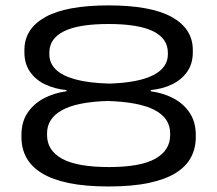

<svg xmlns="http://www.w3.org/2000/svg" viewBox="-20 -674 806 712"><path d="M382.5 17.5Q296.5 17.5 235.2 4.8Q174 -8 135.2 -31.8Q96.5 -55.5 78 -89.2Q59.5 -123 59.5 -165V-173.5Q59.5 -221.5 81.8 -255Q104 -288.5 141.5 -308.8Q179 -329 226.5 -335.5V-340Q184 -344 148.5 -360.5Q113 -377 91.8 -407Q70.5 -437 70.5 -480V-488.5Q70.5 -567.5 148.2 -610.8Q226 -654 382.5 -654Q539.5 -654 617.2 -610.8Q695 -567.5 695 -488.5V-480Q695 -437.5 673.8 -407.5Q652.5 -377.5 617.2 -360.8Q582 -344 539 -340V-335.5Q586.5 -329 624.2 -308.8Q662 -288.5 684 -254.8Q706 -221 706 -173.5V-165Q706 -124.5 688.5 -91Q671 -57.5 632.8 -33.2Q594.5 -9 532.8 4.2Q471 17.5 382.5 17.5ZM384.5 -54.5Q501 -54.5 556 -85.5Q611 -116.5 611 -173V-179.5Q611 -235.5 553.8 -265.8Q496.5 -296 379 -299.5Q264.5 -296 209.5 -265.2Q154.5 -234.5 154.5 -179.5V-173Q154.5 -116 210.5 -85.2Q266.5 -54.5 384.5 -54.5ZM386.5 -364Q493.5 -367.5 548 -395.2Q602.5 -423 602.5 -472V-478.5Q602.5 -531 548 -558Q493.5 -585 382.5 -585Q271.5 -585 217.2 -558Q163 -531 163 -479V-472.5Q163 -440 186.8 -416.5Q210.5 -393 260 -379.5Q309.5 -366 386.5 -364Z"/></svg>

Font: Anek Gujarati Expanded
Style: Regular
Weight: 400
Width: 7
Designer: Mrunmayee Ghaisas (Gujarati), Yesha Goshar (Latin)
Foundry: Ek Type
Version: Version 1.003